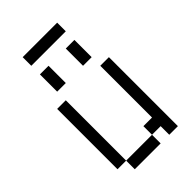

<svg xmlns="http://www.w3.org/2000/svg" viewBox="-242 -898 984 984"><g transform="rotate(-45 250.0 -406.0)"><path d="M375 -750V-812.5H125V-750ZM125 -62.5V0H312.5V-62.5ZM125 -62.5V-500H62.5V-62.5ZM375 -62.5V0H437.5Q437.5 0 437.5 -500H375Q375 -500 375 -125H312.5V-62.5ZM125 -687.5Q125 -687.5 125 -562.5H187.5Q187.5 -562.5 187.5 -687.5ZM312.5 -687.5Q312.5 -687.5 312.5 -562.5H375Q375 -562.5 375 -687.5Z"/></g></svg>

Font: Unifont
Style: Regular
Weight: 500
Version: Version 15.1.04